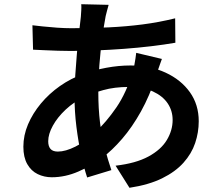

<svg xmlns="http://www.w3.org/2000/svg" viewBox="-20 -828 1040 912"><path d="M496 -805Q492 -791 488.5 -777.5Q485 -764 482 -752Q473 -705 465 -644.5Q457 -584 452 -518.5Q447 -453 447 -390Q447 -312 455 -246.5Q463 -181 477.5 -125.5Q492 -70 509 -20L394 15Q379 -30 365.5 -92Q352 -154 343 -225.5Q334 -297 334 -370Q334 -420 337.5 -470.5Q341 -521 345 -570.5Q349 -620 354.5 -665.5Q360 -711 364 -748Q365 -762 366 -778.5Q367 -795 366 -808ZM318 -694Q413 -694 496.5 -698Q580 -702 657.5 -712Q735 -722 812 -741L813 -625Q761 -616 698.5 -608.5Q636 -601 568.5 -596Q501 -591 436 -588.5Q371 -586 314 -586Q288 -586 255.5 -587Q223 -588 191.5 -589.5Q160 -591 137 -592L134 -708Q151 -706 183 -702.5Q215 -699 251.5 -696.5Q288 -694 318 -694ZM749 -548Q746 -539 740 -523Q734 -507 728.5 -490Q723 -473 720 -463Q691 -373 649.5 -298.5Q608 -224 560 -168.5Q512 -113 465 -78Q416 -41 353 -13.5Q290 14 226 14Q190 14 159 -1Q128 -16 109.5 -48.5Q91 -81 91 -131Q91 -185 113 -237Q135 -289 174 -336Q213 -383 265 -419.5Q317 -456 377 -477Q426 -495 484.5 -506Q543 -517 600 -517Q693 -517 766.5 -483Q840 -449 882 -390Q924 -331 924 -252Q924 -199 907 -148.5Q890 -98 851.5 -55Q813 -12 750 19Q687 50 595 64L529 -41Q625 -52 685 -84.5Q745 -117 772.5 -163Q800 -209 800 -258Q800 -302 776.5 -337Q753 -372 706.5 -393.5Q660 -415 592 -415Q524 -415 470.5 -400Q417 -385 381 -368Q331 -344 292 -307.5Q253 -271 231 -231Q209 -191 209 -157Q209 -133 220 -120.5Q231 -108 255 -108Q291 -108 338 -131.5Q385 -155 431 -198Q485 -248 533 -318Q581 -388 612 -492Q615 -502 618 -518Q621 -534 623.5 -550.5Q626 -567 627 -577Z"/></svg>

Font: Noto Sans SC
Style: Bold
Weight: 700
Designer: Ryoko NISHIZUKA  (kana, bopomofo & ideographs); Paul D. Hunt (Latin, Greek & Cyrillic); Sandoll Communications , Soo-you
Foundry: Adobe
Version: Version 2.004-H2;hotconv 1.0.118;makeotfexe 2.5.65603